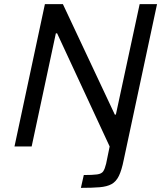

<svg xmlns="http://www.w3.org/2000/svg" viewBox="-20 -708 785 928"><path d="M371 200 385 138Q428 138 449.5 135Q471 132 479 120Q487 108 493 83L510 0L256 -547H250L133 0H50L197 -688H284L535 -154H540L655 -688H739L578 65Q568 115 554.5 142.5Q541 170 519 182Q497 194 461.5 197Q426 200 371 200Z"/></svg>

Font: Saira
Style: Italic
Weight: 400
Italic angle: -12°
Designer: Hector Gatti with collaboration of the Omnibus-Type team
Foundry: Omnibus-Type
Version: Version 1.100; ttfautohint (v1.8.3)